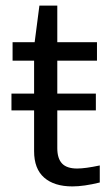

<svg xmlns="http://www.w3.org/2000/svg" viewBox="-20 -655 395 687"><path d="M239 12Q174 12 138 -19.5Q102 -51 102 -114V-260H21V-320H102V-438H25V-504H104L121 -635H185V-504H327V-438H185V-320H323V-260H185V-125Q185 -88 202 -70Q219 -52 256 -52Q285 -52 337 -63V-2Q280 12 239 12Z"/></svg>

Font: Special Gothic
Style: Regular
Weight: 400
Designer: Alistair McCready
Foundry: Monolith
Version: Version 1.010; ttfautohint (v1.8.4.7-5d5b)